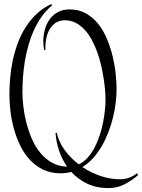

<svg xmlns="http://www.w3.org/2000/svg" viewBox="-20 -688 708 957"><path d="M561 -242.2Q561 -210.9 556.6 -175Q552.2 -139.2 543.2 -102.3Q534.2 -65.4 520.3 -29.1Q506.3 7.3 487.5 39.8Q468.8 72.3 444.6 99.4Q420.4 126.5 390.6 144.5Q433.1 172.9 481.4 189.2Q529.8 205.6 578.6 205.6Q626 205.6 663.1 175.3L668 184.6Q637.2 212.4 600.1 231Q563 249.5 521 249.5Q460.9 249.5 414.8 227.5Q368.7 205.6 335.4 168.9Q309.1 175.8 281.7 175.8Q232.9 175.8 195.1 157.5Q157.2 139.2 128.9 108.6Q100.6 78.1 81.1 38.1Q61.5 -2 49.6 -45.4Q37.6 -88.9 32.2 -132.8Q26.9 -176.8 26.9 -215.8Q26.9 -257.3 30.8 -301.5Q34.7 -345.7 44.2 -389.4Q53.7 -433.1 69.3 -474.9Q85 -516.6 108.2 -553Q131.3 -589.4 162.8 -618.9Q194.3 -648.4 235.8 -668L239.7 -661.1Q210.4 -637.2 188.2 -606Q166 -574.7 149.7 -538.8Q133.3 -502.9 122.1 -463.6Q110.8 -424.3 104.2 -384.5Q97.7 -344.7 94.7 -305.4Q91.8 -266.1 91.8 -230Q91.8 -196.8 96.4 -156.7Q101.1 -116.7 111.6 -75.7Q122.1 -34.7 138.9 4.2Q155.8 43 180.4 73.2Q205.1 103.5 238.3 122.3Q271.5 141.1 314.5 142.6Q289.1 106.4 274.7 63.5Q260.3 20.5 256.8 -23.9L262.7 -26.9Q272.5 18.6 301.8 59.1Q331.1 99.6 372.6 131.3Q397.5 119.6 417.2 97.4Q437 75.2 451.7 47.1Q466.3 19 476.8 -13.2Q487.3 -45.4 493.7 -77.4Q500 -109.4 502.9 -138.7Q505.9 -168 505.9 -190.9Q505.9 -211.4 503.7 -239.5Q501.5 -267.6 496.3 -299.3Q491.2 -331.1 483.4 -364.7Q475.6 -398.4 463.9 -430.4Q452.1 -462.4 436.8 -490.7Q421.4 -519 401.4 -540.5Q381.3 -562 356.9 -574.5Q332.5 -586.9 302.7 -586.9Q276.4 -586.9 257.8 -574.5Q239.3 -562 227.8 -542.5Q216.3 -522.9 211.2 -499.3Q206.1 -475.6 206.1 -453.1Q206.1 -450.2 206.1 -446.5Q206.1 -442.9 207 -439.9L199.7 -439Q198.2 -449.7 197 -460.7Q195.8 -471.7 195.8 -482.9Q195.8 -513.2 203.9 -541.7Q211.9 -570.3 228 -592.3Q244.1 -614.3 268.8 -627.7Q293.5 -641.1 326.7 -641.1Q373 -641.1 408.4 -621.1Q443.8 -601.1 470 -568.4Q496.1 -535.6 513.4 -493.4Q530.8 -451.2 541.5 -407Q552.2 -362.8 556.6 -319.8Q561 -276.9 561 -242.2Z"/></svg>

Font: Montez
Style: Regular
Weight: 400
Designer: Astigmatic (AOETI)
Foundry: Astigmatic (AOETI)
Version: Version 1.000